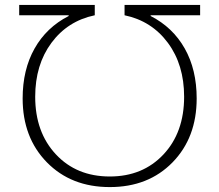

<svg xmlns="http://www.w3.org/2000/svg" viewBox="-20 -750 891 780"><path d="M72 -350Q72 -467 120.5 -553Q169 -639 259 -685V-688H58V-730H365V-688Q255 -665 189 -576Q123 -487 123 -357Q123 -213 207 -123Q291 -33 426 -33Q560 -33 644 -122.5Q728 -212 728 -357Q728 -487 662 -576Q596 -665 486 -688V-730H793V-688H592V-685Q682 -639 730.5 -553Q779 -467 779 -350Q779 -191 681 -90.5Q583 10 426 10Q269 10 170.5 -90.5Q72 -191 72 -350Z"/></svg>

Font: M PLUS 1p Light
Style: Regular
Weight: 300
Version: Version 1.061